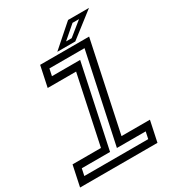

<svg xmlns="http://www.w3.org/2000/svg" viewBox="-237 -1020 1039 1141"><g transform="rotate(-30 282.0 -449.0)"><path d="M-27 0 3 -141.5H198L297 -608.5H102L132 -750H468L339 -141.5H534L504 0ZM29 -46.5H467.5L477.5 -94H280L410 -704H169L159 -656.5H352.5L233 -94H39ZM259 -766 409 -898H552.5L382.5 -766ZM335 -793.5H373.5L468 -870H423.5Z"/></g></svg>

Font: Tourney Expanded Medium
Style: Italic
Weight: 500
Width: 7
Italic angle: -12°
Designer: Tyler Finck
Foundry: Etcetera Type Co
Version: Version 1.010; ttfautohint (v1.8.3)